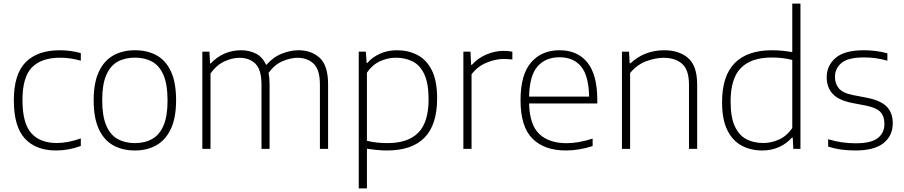

<svg xmlns="http://www.w3.org/2000/svg" viewBox="-20 -828 5028 1068"><path d="M291.5 9Q179.5 9 118.2 -57.5Q57 -124 57 -270Q57 -416 123 -482.2Q189 -548.5 313 -548.5Q342.5 -548.5 372.5 -544.5Q402.5 -540.5 429.5 -532.5V-490.5Q401 -498.5 372.8 -502.8Q344.5 -507 315 -507Q210.5 -507 157.8 -453.2Q105 -399.5 105 -272Q105 -142 154 -87.2Q203 -32.5 296 -32.5Q325 -32.5 357.5 -38.5Q390 -44.5 429.5 -58V-16Q361.5 9 291.5 9Z M730.5 9Q661.5 9 610 -19.5Q558.5 -48 529.8 -109.8Q501 -171.5 501 -270Q501 -367.5 529.8 -429Q558.5 -490.5 610.2 -519.5Q662 -548.5 730.5 -548.5Q799.5 -548.5 851 -520.2Q902.5 -492 931 -430.5Q959.5 -369 959.5 -270.5Q959.5 -173 930.5 -111.2Q901.5 -49.5 850 -20.2Q798.5 9 730.5 9ZM730.5 -32Q785.5 -32 826.5 -55Q867.5 -78 889.8 -130Q912 -182 912 -269Q912 -357.5 889.8 -409.8Q867.5 -462 826.5 -484.8Q785.5 -507.5 730.5 -507.5Q675 -507.5 634.2 -484.8Q593.5 -462 571 -410.2Q548.5 -358.5 548.5 -271.5Q548.5 -183 570.8 -130.5Q593 -78 634 -55Q675 -32 730.5 -32Z M1105.5 0V-540.5H1145L1148.5 -475.5H1153Q1186.5 -512 1229.8 -530.2Q1273 -548.5 1320 -548.5Q1367.5 -548.5 1404.2 -529.5Q1441 -510.5 1460.5 -466.5Q1502.5 -512.5 1550 -530.5Q1597.5 -548.5 1640 -548.5Q1712.5 -548.5 1758.8 -505.8Q1805 -463 1805 -359V0H1759.5V-357.5Q1759.5 -440.5 1724.8 -473.5Q1690 -506.5 1634.5 -506.5Q1597 -506.5 1552.5 -488Q1508 -469.5 1474 -422.5Q1479.5 -394 1479.5 -359.5V0H1434.5V-357.5Q1434.5 -440.5 1400.8 -473.5Q1367 -506.5 1312.5 -506.5Q1271.5 -506.5 1227.8 -486.2Q1184 -466 1151 -419.5V0Z M1975.5 220V-540.5H2015L2019.5 -477.5H2023Q2051 -510 2093.5 -529.2Q2136 -548.5 2188 -548.5Q2250.5 -548.5 2301.2 -522.5Q2352 -496.5 2381.8 -437.8Q2411.5 -379 2411.5 -280.5Q2411.5 -133.5 2341.2 -62.2Q2271 9 2134 9Q2104 9 2074.5 6Q2045 3 2021 -0.5V220ZM2135 -32Q2250 -32 2307 -90.2Q2364 -148.5 2364 -275.5Q2364 -364 2340.5 -414.5Q2317 -465 2275.8 -486Q2234.5 -507 2182.5 -507Q2137.5 -507 2094.8 -487.8Q2052 -468.5 2021 -424V-45Q2071.5 -32 2135 -32Z M2557.5 0V-540.5H2597L2600.5 -467.5H2605Q2637 -504 2684.8 -524.5Q2732.5 -545 2781 -545Q2807.5 -545 2830 -540.5V-497Q2818 -498.5 2806 -499.2Q2794 -500 2780 -500Q2737 -500 2686.8 -479.5Q2636.5 -459 2603 -414.5V0Z M3128 9Q3007.5 9 2941.5 -57.2Q2875.5 -123.5 2875.5 -270.5Q2875.5 -413 2934.2 -480.8Q2993 -548.5 3092.5 -548.5Q3192 -548.5 3247.2 -480.5Q3302.5 -412.5 3302.5 -270V-252.5H2923Q2926 -133.5 2980 -82.5Q3034 -31.5 3132 -31.5Q3165.5 -31.5 3201 -38Q3236.5 -44.5 3276.5 -57V-15.5Q3199.5 9 3128 9ZM3092.5 -509.5Q3015 -509.5 2970.2 -458.8Q2925.5 -408 2923 -290.5H3257Q3254.5 -407.5 3212 -458.5Q3169.5 -509.5 3092.5 -509.5Z M3439.5 0V-540.5H3479L3482.5 -476H3487Q3565 -548.5 3675.5 -548.5Q3757 -548.5 3807.5 -505.2Q3858 -462 3858 -357V0H3812.5V-356.5Q3812.5 -439.5 3774.2 -473Q3736 -506.5 3670.5 -506.5Q3626.5 -506.5 3575 -487.5Q3523.5 -468.5 3485 -422V0Z M4220 9Q4156 9 4105.5 -18Q4055 -45 4025.8 -104Q3996.5 -163 3996.5 -259.5Q3996.5 -406 4067 -477.2Q4137.5 -548.5 4274 -548.5Q4304 -548.5 4333.5 -545.5Q4363 -542.5 4387 -538V-808H4432.5V0H4393L4389.5 -62.5H4385Q4357 -30 4314.5 -10.5Q4272 9 4220 9ZM4226 -32.5Q4270.5 -32.5 4313.2 -51.8Q4356 -71 4387 -115.5V-494.5Q4336.5 -508 4273 -508Q4158.5 -508 4101.2 -449.8Q4044 -391.5 4044 -264Q4044 -177 4067 -126.5Q4090 -76 4130.8 -54.2Q4171.5 -32.5 4226 -32.5Z M4738 9Q4696 9 4659.2 4Q4622.5 -1 4586.5 -12.5V-53.5Q4629.5 -41 4665.5 -36Q4701.5 -31 4739.5 -31Q4825 -31 4862.2 -59.5Q4899.5 -88 4899.5 -139Q4899.5 -182 4876.5 -205.8Q4853.5 -229.5 4795 -241L4719 -255.5Q4643 -271 4610.8 -307Q4578.5 -343 4578.5 -399Q4578.5 -463 4628 -505.8Q4677.5 -548.5 4785.5 -548.5Q4853.5 -548.5 4916 -531.5V-490.5Q4880 -500.5 4849.8 -504.5Q4819.5 -508.5 4786 -508.5Q4697 -508.5 4660.8 -477.8Q4624.5 -447 4624.5 -400.5Q4624.5 -363 4645.8 -336.8Q4667 -310.5 4725.5 -299L4801 -284.5Q4879.5 -269 4912.8 -234.5Q4946 -200 4946 -142.5Q4946 -73 4894.8 -32Q4843.5 9 4738 9Z"/></svg>

Font: Encode Sans SemiExpanded SemiExpanded ExtraLight
Style: Regular
Weight: 200
Width: 6
Designer: Multiple Designers
Foundry: Impallari Type
Version: Version 3.000; ttfautohint (v1.8.3) -l 8 -r 50 -G 200 -x 14 